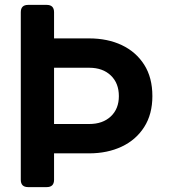

<svg xmlns="http://www.w3.org/2000/svg" viewBox="-20 -765 690 785"><path d="M95 0Q65 0 65 -30V-715Q65 -745 95 -745H171Q201 -745 201 -715V-608H344Q420 -608 478 -580.5Q536 -553 569.5 -500.5Q603 -448 603 -372Q603 -298 569.5 -245.5Q536 -193 477.5 -165.5Q419 -138 344 -138H201V-30Q201 0 171 0ZM201 -258H345Q400 -258 433 -289Q466 -320 466 -372Q466 -425 433 -456.5Q400 -488 345 -488H201Z"/></svg>

Font: Pitagon Sans Text
Style: Bold
Weight: 700
Designer: Travis Tran
Foundry: Pitagon
Version: Version 1.001; ttfautohint (v1.8.4.7-5d5b);gftools[0.9.26]